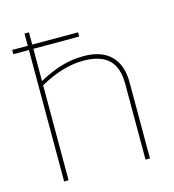

<svg xmlns="http://www.w3.org/2000/svg" viewBox="-101 -750 754 834"><g transform="rotate(-15 276.0 -332.5)"><path d="M105 0H85V-591H15V-610H85V-665H105V-610H311V-591H105V-446Q162 -477 209.5 -490.5Q257 -504 307 -504Q387 -504 429 -462.5Q471 -421 471 -342V0H451V-342Q451 -415 414 -450Q377 -485 300 -485Q254 -485 205.5 -470.5Q157 -456 105 -427Z"/></g></svg>

Font: Blinker Thin
Style: Regular
Weight: 100
Designer: Juergen Huber
Foundry: supertype
Version: Version 1.017;hotconv 1.0.117;makeotfexe 2.5.65602